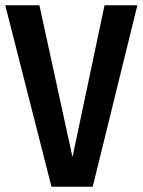

<svg xmlns="http://www.w3.org/2000/svg" viewBox="-22 -711 543 731"><path d="M501 -691H376L254 -113L128 -691H-2L174 0H331Z"/></svg>

Font: Fira Sans Condensed Medium
Style: Regular
Weight: 500
Width: 3
Designer: Carrois Corporate & Edenspiekermann AG
Foundry: Carrois Corporate GbR & Edenspiekermann AG
Version: Version 4.202;PS 004.202;hotconv 1.0.88;makeotf.lib2.5.64775